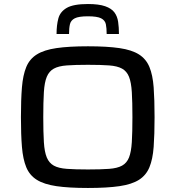

<svg xmlns="http://www.w3.org/2000/svg" viewBox="-20 -926 873 954"><path d="M417 8Q322 8 260.5 -1Q199 -10 163 -32.5Q127 -55 110.5 -95Q94 -135 89 -196Q84 -257 84 -344Q84 -431 89 -492Q94 -553 110.5 -593Q127 -633 163 -655.5Q199 -678 260.5 -687Q322 -696 417 -696Q512 -696 573.5 -687Q635 -678 670.5 -655.5Q706 -633 722.5 -593Q739 -553 743.5 -492Q748 -431 748 -344Q748 -257 743.5 -196Q739 -135 722.5 -95Q706 -55 670.5 -32.5Q635 -10 573.5 -1Q512 8 417 8ZM417 -84Q481 -84 522 -87Q563 -90 586.5 -103Q610 -116 621 -143.5Q632 -171 635 -220Q638 -269 638 -344Q638 -419 635 -468Q632 -517 621 -544.5Q610 -572 586.5 -585Q563 -598 522 -601Q481 -604 417 -604Q354 -604 312.5 -601Q271 -598 247.5 -585Q224 -572 212.5 -544.5Q201 -517 198 -468Q195 -419 195 -344Q195 -269 198 -220Q201 -171 212.5 -143.5Q224 -116 247.5 -103Q271 -90 312.5 -87Q354 -84 417 -84ZM417 -906Q471 -906 502.5 -895Q534 -884 548.5 -864.5Q563 -845 567 -817.5Q571 -790 571 -757H510Q510 -786 506 -805.5Q502 -825 482.5 -835Q463 -845 417 -845Q371 -845 351.5 -835Q332 -825 327.5 -805.5Q323 -786 323 -757H261Q261 -801 270 -834.5Q279 -868 312 -887Q345 -906 417 -906Z"/></svg>

Font: Saira Expanded Medium
Style: Regular
Weight: 500
Width: 7
Designer: Hector Gatti with collaboration of the Omnibus-Type team
Foundry: Omnibus-Type
Version: Version 1.100; ttfautohint (v1.8.3)